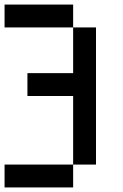

<svg xmlns="http://www.w3.org/2000/svg" viewBox="-20 -920 540 840"><path d="M0 -100V-200H300V-100ZM0 -800V-900H300V-800ZM100 -500V-600H300V-800H400V-200H300V-500Z"/></svg>

Font: GalmuriMono9 Regular
Style: Regular
Weight: 400
Designer: Lee Minseo (quiple)
Version: Version 2.399;hotconv 1.1.1;makeotfexe 2.6.0 DEVELOPMENT